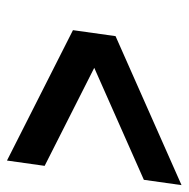

<svg xmlns="http://www.w3.org/2000/svg" viewBox="-15 -525 540 550"><g transform="rotate(90 255.0 -250.0)"><path d="M83.5 -311 510.3 -500 495.1 -392.1 174.3 -250 455.1 -107.9 439.9 0 66.4 -189Z"/></g></svg>

Font: Fivo Sans Med
Style: Regular
Weight: 450
Designer: Alexander Slobzheninov
Foundry: Alexander Slobzheninov
Version: 1.0